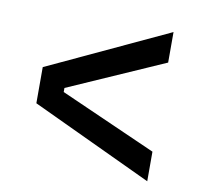

<svg xmlns="http://www.w3.org/2000/svg" viewBox="-61 -627 632 607"><g transform="rotate(10 255.0 -323.5)"><path d="M449 -84 61 -266V-382L449 -563V-465L140 -329V-316L449 -179Z"/></g></svg>

Font: Bricolage Grotesque 10pt
Style: Regular
Weight: 400
Designer: Mathieu Triay
Foundry: Atelier Triay
Version: Version 1.000; ttfautohint (v1.8.4.7-5d5b);gftools[0.9.32]